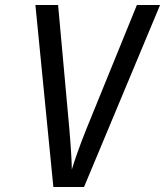

<svg xmlns="http://www.w3.org/2000/svg" viewBox="-20 -750 662 770"><path d="M194 0H317L622 -730H529L327 -234C299 -165 277 -100 268 -70C268 -100 264 -165 258 -234L213 -730H122Z"/></svg>

Font: JetBrains Mono
Style: Italic
Weight: 400
Italic angle: -9°
Monospace: yes
Designer: Philipp Nurullin, Konstantin Bulenkov
Foundry: JetBrains
Version: Version 2.305